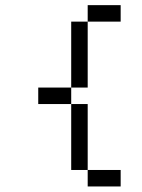

<svg xmlns="http://www.w3.org/2000/svg" viewBox="-20 -832 540 728"><path d="M312.5 -187.5H437.5V-125H312.5V-187.5H250V-437.5H312.5ZM125 -500H250V-437.5H125ZM250 -750H312.5V-500H250ZM312.5 -812.5H437.5V-750H312.5Z"/></svg>

Font: HE신이문
Style: regular
Weight: 500
Monospace: yes
Designer: Taeyun An (WindowsTiger)
Version: v1.1